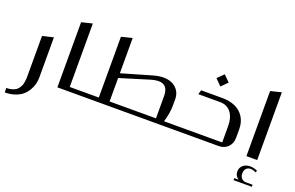

<svg xmlns="http://www.w3.org/2000/svg" viewBox="-135 -959 2381 1552"><g transform="rotate(20 1056.0 -182.5)"><path d="M89.8 -348.1 184.1 -370.1V-24.9Q184.1 3.9 177 32Q169.9 60.1 153.3 87.9Q136.7 115.7 112.1 136.7Q87.4 157.7 48.8 170.9Q10.3 184.1 -37.1 184.1L-38.1 146Q-12.2 146 8.5 140.1Q29.3 134.3 42.5 125.5Q55.7 116.7 65.2 102.3Q74.7 87.9 79.3 75.7Q84 63.5 86.4 45.4Q88.9 27.3 89.4 16.4Q89.8 5.4 89.8 -11.2Z M441.4 -37.1H526.9Q536.6 -37.1 536.6 -26.9V-9.8Q536.6 0 526.9 0H348.6V-560.1L441.4 -583Z M1336.4 0H527.3Q517.6 0 517.6 -9.8V-26.9Q517.6 -37.1 527.3 -37.1H691.4V-560.1L784.2 -583V-279.8L1039.6 -354Q1091.3 -368.2 1126.5 -368.2Q1195.8 -368.2 1236.1 -331.1Q1276.4 -293.9 1276.4 -234.9V-184.1Q1276.4 -113.8 1252.4 -37.1H1336.4Q1346.2 -37.1 1346.2 -26.9V-9.8Q1346.2 0 1336.4 0ZM784.2 -37.1H1183.1V-229Q1183.1 -327.1 1101.6 -327.1Q1071.3 -327.1 1029.3 -314L784.2 -238.8Z M1584 -562 1636.7 -509.8 1584 -457 1531.7 -509.8ZM1335 -37.1H1752.9V-173.8Q1752.9 -251.5 1719.2 -294.7Q1685.5 -337.9 1625 -337.9H1438L1448.7 -375H1631.8Q1693.4 -375 1740.7 -354.5Q1788.1 -334 1816.9 -290Q1845.7 -246.1 1845.7 -183.1V-112.8Q1845.7 -62 1814.9 -31Q1784.2 0 1733.9 0H1335Q1324.7 0 1324.7 -9.8V-26.9Q1324.7 -31.2 1327.6 -34.2Q1330.6 -37.1 1335 -37.1Z M1974.6 -560.1 2067.4 -583V0H1974.6ZM2042.5 200.2H2100.6V217.8H1943.4V200.2H1980.5Q1947.8 180.2 1947.8 141.1Q1947.8 108.4 1971.4 87.6Q1995.1 66.9 2032.7 66.9Q2059.1 66.9 2092.8 79.1V98.1Q2061 85 2042.5 85Q2019.5 85 2005.1 100.3Q1990.7 115.7 1990.7 142.1Q1990.7 167.5 2004.2 183.1Q2017.6 198.7 2042.5 200.2Z"/></g></svg>

Font: Wesal
Style: Regular
Weight: 300
Designer: Ahmed zaza
Foundry: Ahmed zaza
Version: Version 2.01